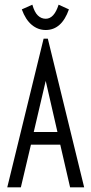

<svg xmlns="http://www.w3.org/2000/svg" viewBox="-20 -799 390 819"><path d="M279 0 237 -182H112L69 0H11L166 -634H184L339 0ZM175 -454 124 -236H225ZM230 -779 274 -759Q243 -671 175 -671Q142 -671 115.5 -693Q89 -715 73 -759L118 -779Q127 -747 141.5 -733Q156 -719 175 -719Q211 -719 230 -779Z"/></svg>

Font: Inconsolata ExtraCondensed
Style: Regular
Weight: 400
Width: 2
Monospace: yes
Designer: Raph Levien, Cyreal, Brenton Simpson
Foundry: Raph Levien, Cyreal, Google
Version: Version 3.000; ttfautohint (v1.8.2.53-6de2)